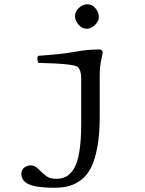

<svg xmlns="http://www.w3.org/2000/svg" viewBox="-20 -725 680 901"><path d="M448 -174Q448 -93 436.5 -33Q425 27 406.5 63Q388 99 359.5 120Q331 141 302 148.5Q273 156 235 156Q140 156 106 135Q89 125 83.5 109Q78 93 82 79.5Q86 66 96 60Q112 49 130 51.5Q148 54 162 70Q188 96 203 105Q218 114 245 114Q271 114 290 104Q309 94 326 68Q343 42 352 -11Q361 -64 361 -142V-359Q361 -393 346 -410Q332 -426 160 -430Q152 -446 158 -463Q265 -470 332 -482Q391 -493 448 -493Q453 -493 457.5 -489Q462 -485 462 -480Q462 -474 455 -443Q448 -412 448 -372ZM332 -650Q332 -671 350.5 -688Q369 -705 390 -705Q412 -705 428 -686Q444 -667 444 -645Q444 -626 426 -608Q408 -590 386 -590Q366 -590 349 -609Q332 -628 332 -650Z"/></svg>

Font: Linux Libertine Mono O
Style: Mono
Weight: 400
Designer: Philipp H. Poll
Foundry: Philipp H. Poll
Version: Version 5.1.7